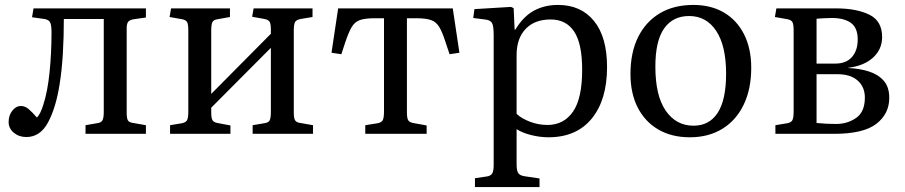

<svg xmlns="http://www.w3.org/2000/svg" viewBox="-20 -543 3672 779"><path d="M87 13Q57 13 36 -4.5Q15 -22 15 -48Q15 -75 30 -94Q45 -113 65 -113Q81 -113 95.5 -101Q110 -89 130 -66Q145 -82 156 -119Q173 -171 181 -249Q189 -327 189 -412Q189 -441 183.5 -452Q178 -463 160 -466L110 -473L116 -509H572V-472L523 -465Q506 -462 500 -454.5Q494 -447 494 -428V-86Q494 -63 499 -54.5Q504 -46 521 -44L572 -35V0H327V-35L373 -43Q390 -45 395.5 -54.5Q401 -64 401 -89V-466H239Q239 -393 235 -325.5Q231 -258 222 -202Q207 -106 175 -46.5Q143 13 87 13Z M670 0V-35L718 -43Q734 -46 739 -55.5Q744 -65 744 -91V-420Q744 -445 739 -453.5Q734 -462 719 -465L668 -474L674 -509H913V-474L863 -465Q847 -463 842 -453.5Q837 -444 837 -419V-162L1079 -406V-423Q1079 -446 1074 -454.5Q1069 -463 1053 -466L1003 -475L1009 -509H1248V-474L1200 -466Q1183 -463 1177.5 -454Q1172 -445 1172 -420V-86Q1172 -63 1177.5 -54.5Q1183 -46 1199 -44L1250 -35V0H1005V-35L1052 -43Q1069 -45 1074 -54.5Q1079 -64 1079 -89V-349L837 -106V-87Q837 -64 842 -55.5Q847 -47 862 -44L915 -34V0Z M1462 0V-35L1512 -43Q1528 -46 1533 -55.5Q1538 -65 1538 -91V-469H1501Q1461 -469 1440 -461.5Q1419 -454 1406.5 -432.5Q1394 -411 1380 -369L1365 -323L1325 -329L1352 -509H1817L1844 -329L1804 -323L1788 -371Q1775 -412 1762.5 -433Q1750 -454 1729 -461.5Q1708 -469 1668 -469H1631V-87Q1631 -64 1636 -55.5Q1641 -47 1656 -44L1711 -34V0Z M1907 216V180L1955 173Q1970 171 1976.5 161.5Q1983 152 1983 126V-400Q1983 -438 1976 -450Q1969 -462 1947 -464L1900 -470L1905 -506L2053 -515L2064 -510L2068 -423H2071Q2103 -476 2146 -499.5Q2189 -523 2244 -523Q2337 -523 2390 -458Q2443 -393 2443 -271Q2443 -138 2381 -62Q2319 14 2205 14Q2171 14 2135 5Q2099 -4 2076 -19V124Q2076 149 2082.5 159Q2089 169 2108 172L2169 181V216ZM2201 -36Q2267 -36 2304.5 -89.5Q2342 -143 2342 -260Q2342 -366 2309.5 -415Q2277 -464 2214 -464Q2149 -464 2112.5 -425.5Q2076 -387 2076 -320V-81Q2096 -62 2130.5 -49Q2165 -36 2201 -36Z M2779 14Q2705 14 2651 -17.5Q2597 -49 2567.5 -106.5Q2538 -164 2538 -243Q2538 -330 2569 -392.5Q2600 -455 2657 -489Q2714 -523 2793 -523Q2865 -523 2917.5 -492Q2970 -461 2999 -403.5Q3028 -346 3028 -268Q3028 -182 2997.5 -118.5Q2967 -55 2911 -20.5Q2855 14 2779 14ZM2794 -33Q2858 -33 2892 -85.5Q2926 -138 2926 -244Q2926 -357 2886 -417.5Q2846 -478 2776 -478Q2710 -478 2674.5 -427.5Q2639 -377 2639 -273Q2639 -155 2681 -94Q2723 -33 2794 -33Z M3126 0V-35L3174 -43Q3190 -46 3195 -55.5Q3200 -65 3200 -91V-420Q3200 -443 3195.5 -452.5Q3191 -462 3175 -465L3124 -474L3130 -509H3372Q3455 -509 3507 -483.5Q3559 -458 3559 -393Q3559 -343 3522.5 -309.5Q3486 -276 3422 -268V-267Q3468 -265 3505.5 -253Q3543 -241 3565.5 -215.5Q3588 -190 3588 -146Q3588 -81 3535.5 -40.5Q3483 0 3364 0ZM3293 -285H3369Q3413 -285 3436.5 -311.5Q3460 -338 3460 -383Q3460 -430 3432.5 -450Q3405 -470 3355 -470Q3339 -470 3322 -469Q3305 -468 3293 -467ZM3372 -40Q3418 -40 3453.5 -64.5Q3489 -89 3489 -147Q3489 -190 3460 -216Q3431 -242 3377 -242H3293V-44Q3313 -42 3333 -41Q3353 -40 3372 -40Z"/></svg>

Font: Literata 36pt
Style: Regular
Weight: 400
Designer: Latin by Veronika Burian and Jose Scaglione. Greek by Irene Vlachou. Cyrillic by Vera Evstafieva.
Foundry: TypeTogether
Version: Version 3.002